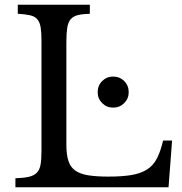

<svg xmlns="http://www.w3.org/2000/svg" viewBox="-20 -790 767 810"><path d="M691 0H45V-38Q80 -39 101.5 -44Q123 -49 135 -61Q147 -73 151 -95Q155 -117 155 -152V-618Q155 -653 151.5 -674.5Q148 -696 137.5 -708.5Q127 -721 107 -725.5Q87 -730 55 -732V-770H359V-732Q327 -731 307.5 -726Q288 -721 277.5 -708Q267 -695 263.5 -672Q260 -649 260 -611V-180Q260 -138 268.5 -111.5Q277 -85 297.5 -70.5Q318 -56 352 -50.5Q386 -45 438 -45Q495 -45 534 -51.5Q573 -58 599.5 -74.5Q626 -91 641.5 -120.5Q657 -150 668 -197H706ZM392 -401Q392 -429 411 -448Q430 -467 457 -467Q485 -467 504 -448Q523 -429 523 -401Q523 -374 504 -355Q485 -336 457 -336Q430 -336 411 -355Q392 -374 392 -401Z"/></svg>

Font: Libre Baskerville
Style: Regular
Weight: 400
Designer: Pablo Impallari, Rodrigo Fuenzalida
Foundry: Pablo Impallari, Rodrigo Fuenzalida
Version: Version 1.000; ttfautohint (v0.93) -l 8 -r 50 -G 200 -x 14 -